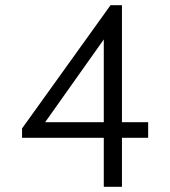

<svg xmlns="http://www.w3.org/2000/svg" viewBox="-20 -720 656 740"><path d="M380 0V-189H65V-225L406 -700H450V-249H551V-189H450V0ZM154 -249H380V-568Z"/></svg>

Font: Overpass Mono Light Light
Style: Regular
Weight: 300
Monospace: yes
Version: Version 4.000